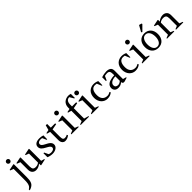

<svg xmlns="http://www.w3.org/2000/svg" viewBox="473 -2725 4950 4950"><g transform="rotate(-45 2948.0 -250.0)"><path d="M26.9 -457V-477.1L196.8 -512.2L207 -502V-32.2Q207 21 202.4 59.3Q197.8 97.7 185.8 131.6Q173.8 165.5 152.8 189Q131.8 212.4 99.4 231Q66.9 249.5 21 262.2L18.1 230Q37.6 219.2 52.7 205.8Q67.9 192.4 78.4 178.2Q88.9 164.1 95.9 143.8Q103 123.5 107.4 104.5Q111.8 85.4 113.8 56.9Q115.7 28.3 116.5 3.2Q117.2 -22 117.2 -60.1V-421.9ZM94.2 -659.2Q94.2 -684.6 112.1 -702.4Q129.9 -720.2 155.8 -720.2Q181.2 -720.2 199 -702.4Q216.8 -684.6 216.8 -659.2Q216.8 -632.8 199.2 -615Q181.6 -597.2 155.8 -597.2Q129.9 -597.2 112.1 -615Q94.2 -632.8 94.2 -659.2Z M272.9 -457V-477.1L442.9 -512.2L452.6 -502V-176.8Q452.6 -106.9 477.1 -79.3Q501.5 -51.8 558.6 -51.8Q626 -51.8 676.8 -94.2V-421.9L586.9 -457V-477.1L756.8 -512.2L766.6 -502V-67.9L856.9 -43V-24.9L687 12.2L676.8 2V-56.2Q643.1 -23.9 598.6 -5.9Q554.2 12.2 509.8 12.2Q480.5 12.2 454.6 2.9Q428.7 -6.3 408 -25.1Q387.2 -43.9 375 -75.2Q362.8 -106.4 362.8 -147V-421.9Z M971.7 -165 1023.9 -54.2Q1030.3 -50.3 1039.6 -47.1Q1048.8 -43.9 1059.6 -41.5Q1070.3 -39.1 1081.5 -37.6Q1092.8 -36.1 1103.5 -36.1Q1128.4 -36.1 1148.7 -41.3Q1168.9 -46.4 1183.6 -55.9Q1198.2 -65.4 1206.1 -79.3Q1213.9 -93.3 1213.9 -110.8Q1213.9 -133.8 1195.1 -154.5Q1176.3 -175.3 1142.1 -194.8L1089.8 -224.1Q1062 -238.8 1037.8 -254.4Q1013.7 -270 995.6 -288.6Q977.5 -307.1 967 -329.6Q956.5 -352.1 956.5 -379.9Q956.5 -413.6 969.7 -438.5Q982.9 -463.4 1007.3 -479.7Q1031.7 -496.1 1066.2 -504.2Q1100.6 -512.2 1142.6 -512.2Q1207 -512.2 1271.5 -491.2L1269.5 -350.1H1249.5L1197.8 -464.8Q1179.2 -467.3 1165.8 -468.8Q1152.3 -470.2 1143.6 -470.2Q1117.2 -470.2 1097.9 -464.1Q1078.6 -458 1066.2 -448Q1053.7 -438 1047.6 -425.3Q1041.5 -412.6 1041.5 -398.9Q1041.5 -382.8 1047.6 -369.9Q1053.7 -356.9 1065.7 -345.2Q1077.6 -333.5 1095.7 -322Q1113.8 -310.5 1137.7 -297.9Q1171.9 -279.3 1194.1 -267.6Q1216.3 -255.9 1226.1 -249Q1302.7 -197.8 1302.7 -130.9Q1302.7 -94.7 1285.4 -67.6Q1268.1 -40.5 1240 -22.2Q1211.9 -3.9 1176.8 5.1Q1141.6 14.2 1106 14.2Q1087.4 14.2 1065.9 11.7Q1044.4 9.3 1022.9 4.9Q1001.5 0.5 981.7 -5.6Q961.9 -11.7 946.8 -19V-165Z M1547.4 -432.1V-160.2Q1547.4 -127 1552.5 -104.5Q1557.6 -82 1567.6 -71Q1577.6 -60.1 1588.9 -55.9Q1600.1 -51.8 1615.7 -51.8Q1645 -51.8 1664.8 -56.9Q1684.6 -62 1707.5 -76.2L1722.7 -44.9Q1653.8 12.2 1571.8 12.2Q1523.9 12.2 1490.7 -25.6Q1457.5 -63.5 1457.5 -131.8V-432.1L1366.7 -457V-477.1L1461.4 -497.1L1497.6 -631.8H1547.4V-497.1H1690.4L1707.5 -491.2V-461.9Z M2069.8 -20V0H1799.8V-20L1889.6 -55.2V-421.9L1799.8 -457V-477.1L1969.7 -512.2L1980 -502V-55.2ZM1856.9 -659.2Q1856.9 -684.6 1874.8 -702.4Q1892.6 -720.2 1918.9 -720.2Q1944.3 -720.2 1962.2 -702.4Q1980 -684.6 1980 -659.2Q1980 -632.8 1962.2 -615Q1944.3 -597.2 1918.9 -597.2Q1892.6 -597.2 1874.8 -615Q1856.9 -632.8 1856.9 -659.2Z M2319.8 -432.1V-55.2L2444.8 -20V0H2139.6V-20L2229.5 -55.2V-430.2L2134.8 -457V-477.1L2229.5 -497.1V-546.9Q2229.5 -599.1 2248 -641.1Q2266.6 -683.1 2297.6 -709Q2328.6 -734.9 2367.4 -748.5Q2406.2 -762.2 2448.7 -762.2Q2463.9 -762.2 2489.3 -758.3Q2514.6 -754.4 2527.8 -749V-600.1H2507.8L2438.5 -716.8Q2396 -716.8 2368.9 -695.3Q2341.8 -673.8 2330.8 -639.4Q2319.8 -605 2319.8 -557.1V-497.1H2457.5L2474.6 -491.2V-461.9Z M2802.7 -20V0H2532.7V-20L2622.6 -55.2V-421.9L2532.7 -457V-477.1L2702.6 -512.2L2712.9 -502V-55.2ZM2589.8 -659.2Q2589.8 -684.6 2607.7 -702.4Q2625.5 -720.2 2651.9 -720.2Q2677.2 -720.2 2695.1 -702.4Q2712.9 -684.6 2712.9 -659.2Q2712.9 -632.8 2695.1 -615Q2677.2 -597.2 2651.9 -597.2Q2625.5 -597.2 2607.7 -615Q2589.8 -632.8 2589.8 -659.2Z M3108.4 12.2Q3062.5 12.2 3020.8 -6.6Q2979 -25.4 2947.3 -58.8Q2915.5 -92.3 2896.5 -142.1Q2877.4 -191.9 2877.4 -250Q2877.4 -313 2896.5 -363.8Q2915.5 -414.6 2949 -446.8Q2982.4 -479 3025.9 -496.1Q3069.3 -513.2 3119.6 -513.2Q3191.4 -513.2 3260.7 -481V-330.1H3240.7L3186.5 -460.9Q3157.2 -467.8 3128.4 -467.8Q3051.8 -467.8 3015.1 -411.1Q2978.5 -354.5 2978.5 -250Q2978.5 -150.4 3026.9 -97.2Q3075.2 -43.9 3159.7 -43.9Q3188.5 -43.9 3211.7 -51.5Q3234.9 -59.1 3268.6 -78.1L3283.7 -46.9Q3240.2 -12.7 3199.7 -0.2Q3159.2 12.2 3108.4 12.2Z M3838.9 -43V-24.9L3732.9 7.8Q3701.7 14.6 3680.2 0.7Q3658.7 -13.2 3658.7 -46.9Q3595.2 12.2 3509.8 12.2Q3439 12.2 3403.8 -24.4Q3368.7 -61 3368.7 -116.2Q3368.7 -157.7 3387.2 -189.7Q3405.8 -221.7 3434.6 -240.7Q3463.4 -259.8 3503.4 -272.5Q3543.5 -285.2 3580.6 -290Q3617.7 -294.9 3658.7 -295.9V-342.8Q3658.7 -411.1 3637.2 -438Q3615.7 -464.8 3565.9 -464.8Q3528.3 -464.8 3477.5 -453.1L3425.8 -339.8H3401.9V-479Q3445.8 -494.6 3494.6 -503.4Q3543.5 -512.2 3580.6 -512.2Q3661.1 -512.2 3704.8 -479.7Q3748.5 -447.3 3748.5 -373V-67.9ZM3550.8 -44.9Q3578.6 -44.9 3607.9 -58.3Q3637.2 -71.8 3658.7 -95.2V-255.9Q3561 -251.5 3509.8 -216.1Q3458.5 -180.7 3458.5 -126Q3458.5 -84 3485.4 -64.5Q3512.2 -44.9 3550.8 -44.9Z M4129.4 12.2Q4083.5 12.2 4041.7 -6.6Q4000 -25.4 3968.3 -58.8Q3936.5 -92.3 3917.5 -142.1Q3898.4 -191.9 3898.4 -250Q3898.4 -313 3917.5 -363.8Q3936.5 -414.6 3970 -446.8Q4003.4 -479 4046.9 -496.1Q4090.3 -513.2 4140.6 -513.2Q4212.4 -513.2 4281.7 -481V-330.1H4261.7L4207.5 -460.9Q4178.2 -467.8 4149.4 -467.8Q4072.8 -467.8 4036.1 -411.1Q3999.5 -354.5 3999.5 -250Q3999.5 -150.4 4047.9 -97.2Q4096.2 -43.9 4180.7 -43.9Q4209.5 -43.9 4232.7 -51.5Q4255.9 -59.1 4289.6 -78.1L4304.7 -46.9Q4261.2 -12.7 4220.7 -0.2Q4180.2 12.2 4129.4 12.2Z M4654.8 -20V0H4384.8V-20L4474.6 -55.2V-421.9L4384.8 -457V-477.1L4554.7 -512.2L4564.9 -502V-55.2ZM4441.9 -659.2Q4441.9 -684.6 4459.7 -702.4Q4477.5 -720.2 4503.9 -720.2Q4529.3 -720.2 4547.1 -702.4Q4564.9 -684.6 4564.9 -659.2Q4564.9 -632.8 4547.1 -615Q4529.3 -597.2 4503.9 -597.2Q4477.5 -597.2 4459.7 -615Q4441.9 -632.8 4441.9 -659.2Z M4968.8 -512.2Q5024.4 -512.2 5068.8 -493.2Q5113.3 -474.1 5144 -439.7Q5174.8 -405.3 5191.2 -356.9Q5207.5 -308.6 5207.5 -250Q5207.5 -191.9 5191.4 -143.6Q5175.3 -95.2 5144.5 -60.5Q5113.8 -25.9 5069.3 -6.8Q5024.9 12.2 4968.8 12.2Q4912.1 12.2 4867.7 -6.8Q4823.2 -25.9 4792.5 -60.5Q4761.7 -95.2 4745.6 -143.3Q4729.5 -191.4 4729.5 -250Q4729.5 -308.6 4745.8 -356.9Q4762.2 -405.3 4793 -439.7Q4823.7 -474.1 4868.2 -493.2Q4912.6 -512.2 4968.8 -512.2ZM4862.3 -408.7Q4824.7 -347.7 4824.7 -250Q4824.7 -201.7 4834.2 -161.4Q4843.8 -121.1 4862.1 -92Q4880.4 -63 4907.2 -46.9Q4934.1 -30.8 4968.8 -30.8Q5003.4 -30.8 5030.8 -46.9Q5058.1 -63 5076.9 -92Q5095.7 -121.1 5105.7 -161.4Q5115.7 -201.7 5115.7 -250Q5115.7 -297.9 5105.7 -338.1Q5095.7 -378.4 5076.9 -407.5Q5058.1 -436.5 5030.8 -452.9Q5003.4 -469.2 4968.8 -469.2Q4899.4 -469.2 4862.3 -408.7ZM4931.6 -588.9 5027.3 -759.8 5099.6 -740.2 5105.5 -717.8 4958.5 -569.8Z M5552.2 -20V0H5287.6V-20L5377.4 -55.2V-421.9L5287.6 -457V-477.1L5457.5 -512.2L5467.3 -502V-442.9Q5502 -475.1 5548.3 -493.7Q5594.7 -512.2 5639.6 -512.2Q5705.1 -512.2 5748.3 -472.2Q5791.5 -432.1 5791.5 -353V-55.2L5881.3 -20V0H5616.2V-20L5701.7 -55.2V-323.2Q5701.7 -393.6 5676.5 -420.9Q5651.4 -448.2 5590.3 -448.2Q5517.6 -448.2 5467.3 -404.8V-55.2Z"/></g></svg>

Font: Amethysta
Style: Regular
Weight: 400
Designer: Konstantin Vinogradov, Alexei Vanyashin
Foundry: Cyreal (www.cyreal.org)
Version: Version 1.003